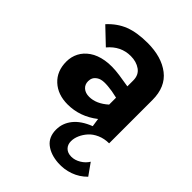

<svg xmlns="http://www.w3.org/2000/svg" viewBox="-218 -623 996 996"><g transform="rotate(45 279.5 -125.5)"><path d="M502 134.8 547.9 199.2Q515.6 231.9 473.6 246.8Q431.6 261.7 387.2 258.8Q329.1 254.9 293 226.6Q256.8 198.2 256.8 144Q256.8 97.2 287.1 59.1Q317.4 21 378.9 -2.9L372.1 -48.8Q296.9 9.8 207 9.8Q134.8 9.8 89.8 -31.7Q44.9 -73.2 44.9 -143.1Q44.9 -178.2 60.3 -208Q75.7 -237.8 106.4 -259Q137.2 -280.3 182.9 -288.1Q228.5 -295.9 289.1 -287.1L359.9 -275.9V-318.8Q359.9 -359.4 331.3 -379.6Q302.7 -399.9 261.2 -399.9Q188.5 -399.9 138.2 -339.8L50.8 -422.9Q92.8 -468.8 145 -489.3Q197.3 -509.8 274.9 -509.8Q377.9 -509.8 439.9 -461.7Q502 -413.6 502 -317.9V0Q467.3 0 438.2 12.7Q409.2 25.4 391.4 45.4Q373.5 65.4 363.8 87.9Q354 110.4 354 131.8Q354 157.2 369.6 172.6Q385.3 188 412.1 188Q438 188 463.1 172.9Q488.3 157.7 502 134.8ZM196.8 -150.9Q196.8 -126.5 213.6 -111.8Q230.5 -97.2 257.8 -97.2Q309.6 -97.2 359.9 -142.1V-192.9L319.8 -201.2Q283.2 -207 259.5 -206.1Q235.8 -205.1 221.9 -196Q208 -187 202.4 -176Q196.8 -165 196.8 -150.9Z"/></g></svg>

Font: Orkney
Style: Bold
Weight: 700
Designer: Samuel Oakes and Alfredo Marco Pradil
Foundry: Alfredo Marco Pradil
Version: 1.0